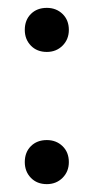

<svg xmlns="http://www.w3.org/2000/svg" viewBox="-20 -472 237 488"><path d="M43 -396Q43 -421 58.5 -436.5Q74 -452 99 -452Q123 -452 139 -436.5Q155 -421 155 -396Q155 -372 139 -356Q123 -340 99 -340Q74 -340 58.5 -356Q43 -372 43 -396ZM43 -60Q43 -85 58.5 -100.5Q74 -116 99 -116Q123 -116 139 -100.5Q155 -85 155 -60Q155 -36 139 -20Q123 -4 99 -4Q74 -4 58.5 -20Q43 -36 43 -60Z"/></svg>

Font: Barlow Condensed
Style: Regular
Weight: 400
Width: 3
Designer: Jeremy Tribby
Foundry: Tribby Type
Version: Version 1.500